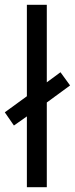

<svg xmlns="http://www.w3.org/2000/svg" viewBox="-37 -780 312 800"><path d="M75 0V-295L21 -257L-17 -312L75 -379V-760H158V-437L215 -479L255 -424L158 -353V0Z"/></svg>

Font: Noto Sans Thai Looped Condensed
Style: Regular
Weight: 400
Width: 3
Designer: Sasikarn Vongin, Ben Mitchell
Foundry: The Fontpad Ltd
Version: Version 1.001; ttfautohint (v1.8.4.7-5d5b)